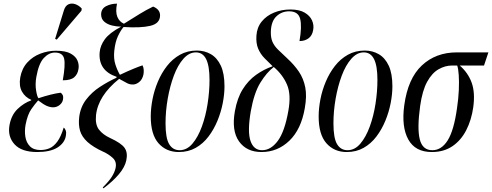

<svg xmlns="http://www.w3.org/2000/svg" viewBox="-20 -823 2696 1052"><path d="M184 10Q98 10 59.5 -32.5Q21 -75 32 -137Q42 -193 76.5 -226Q111 -259 151 -273V-276Q118 -290 100.5 -321Q83 -352 91 -399Q100 -448 129.5 -480.5Q159 -513 201 -529Q243 -545 287 -545Q340 -545 368 -529Q396 -513 405 -490Q414 -467 410 -445Q406 -417 387 -400Q368 -383 324 -383Q339 -467 331.5 -501Q324 -535 281 -535Q248 -535 220 -505Q192 -475 179 -401Q172 -361 178 -326Q184 -291 191 -285Q264 -309 312 -315Q318 -312 323 -303Q328 -294 325 -277Q322 -260 306.5 -247.5Q291 -235 271 -235Q255 -235 237 -242.5Q219 -250 189 -273Q173 -255 152 -225.5Q131 -196 120 -139Q114 -105 119 -73.5Q124 -42 144 -21.5Q164 -1 202 -1Q228 -1 251 -10.5Q274 -20 294 -47Q314 -74 329 -124Q337 -118 340.5 -107Q344 -96 341 -79Q334 -39 294.5 -14.5Q255 10 184 10ZM291 -606 282 -610 330 -766Q338 -792 355.5 -799.5Q373 -807 393 -800Q413 -793 428 -776L426 -764Z M547 209 543 204Q578 169 593 145Q608 121 613 99Q621 64 598.5 43Q576 22 547 9Q490 -17 459 -45.5Q428 -74 418.5 -107Q409 -140 414 -182Q421 -237 452 -277.5Q483 -318 527.5 -347Q572 -376 618 -397L619 -402Q518 -436 526 -536Q529 -573 554.5 -608Q580 -643 644 -677Q621 -677 595 -683Q569 -689 551.5 -704Q534 -719 534 -745Q535 -776 562 -789.5Q589 -803 621 -803Q612 -757 623 -730.5Q634 -704 659 -693Q712 -726 746 -747Q780 -768 819 -787Q858 -771 857 -737Q856 -694 803.5 -681.5Q751 -669 657 -675Q642 -658 626.5 -625.5Q611 -593 606 -543Q602 -502 612 -470.5Q622 -439 637 -413Q679 -433 712 -446.5Q745 -460 761 -465Q767 -453 767.5 -439.5Q768 -426 766 -415Q760 -387 742 -373Q724 -359 706 -360Q691 -360 677 -367Q663 -374 633 -391Q517 -298 506 -191Q501 -140 522.5 -112.5Q544 -85 583 -67Q644 -39 662.5 -13Q681 13 672 56Q664 93 631.5 131.5Q599 170 547 209Z M960 10Q891 10 848.5 -38Q806 -86 806 -185Q806 -229 815.5 -278.5Q825 -328 845 -375.5Q865 -423 895 -461.5Q925 -500 966 -523Q1007 -546 1059 -546Q1101 -546 1135.5 -526Q1170 -506 1190 -463Q1210 -420 1210 -350Q1210 -307 1200.5 -258Q1191 -209 1171.5 -161.5Q1152 -114 1122.5 -75Q1093 -36 1052.5 -13Q1012 10 960 10ZM964 0Q1004 0 1034.5 -36Q1065 -72 1086 -129.5Q1107 -187 1117.5 -254.5Q1128 -322 1128 -385Q1128 -462 1109.5 -499Q1091 -536 1053 -536Q1016 -536 985 -501Q954 -466 932.5 -408.5Q911 -351 899 -282.5Q887 -214 887 -147Q887 -66 907 -33Q927 0 964 0Z M1413 10Q1331 10 1289.5 -48.5Q1248 -107 1267 -214Q1280 -286 1310 -334Q1340 -382 1382.5 -412.5Q1425 -443 1474 -460Q1451 -482 1429 -504.5Q1407 -527 1394.5 -556.5Q1382 -586 1385 -628Q1388 -673 1414 -705Q1440 -737 1481.5 -754Q1523 -771 1571 -771Q1620 -771 1649 -754Q1678 -737 1689.5 -711.5Q1701 -686 1696 -659Q1691 -628 1670.5 -613Q1650 -598 1621 -598Q1635 -679 1624.5 -720Q1614 -761 1564 -761Q1524 -761 1495 -734Q1466 -707 1464 -651Q1463 -616 1473 -593.5Q1483 -571 1503.5 -551Q1524 -531 1555 -502Q1592 -468 1617.5 -430.5Q1643 -393 1652.5 -345Q1662 -297 1650 -230Q1630 -114 1565.5 -52Q1501 10 1413 10ZM1416 0Q1464 0 1502 -51Q1540 -102 1560 -216Q1576 -305 1552.5 -359.5Q1529 -414 1480 -456Q1441 -426 1406.5 -370Q1372 -314 1354 -213Q1335 -102 1352.5 -51Q1370 0 1416 0Z M1880 10Q1811 10 1768.5 -38Q1726 -86 1726 -185Q1726 -229 1735.5 -278.5Q1745 -328 1765 -375.5Q1785 -423 1815 -461.5Q1845 -500 1886 -523Q1927 -546 1979 -546Q2021 -546 2055.5 -526Q2090 -506 2110 -463Q2130 -420 2130 -350Q2130 -307 2120.5 -258Q2111 -209 2091.5 -161.5Q2072 -114 2042.5 -75Q2013 -36 1972.5 -13Q1932 10 1880 10ZM1884 0Q1924 0 1954.5 -36Q1985 -72 2006 -129.5Q2027 -187 2037.5 -254.5Q2048 -322 2048 -385Q2048 -462 2029.5 -499Q2011 -536 1973 -536Q1936 -536 1905 -501Q1874 -466 1852.5 -408.5Q1831 -351 1819 -282.5Q1807 -214 1807 -147Q1807 -66 1827 -33Q1847 0 1884 0Z M2346 10Q2255 10 2217 -59Q2179 -128 2195 -246Q2215 -393 2291.5 -464.5Q2368 -536 2483 -536H2656L2632 -464H2499Q2545 -424 2564.5 -369.5Q2584 -315 2573 -235Q2563 -165 2534.5 -109.5Q2506 -54 2459 -22Q2412 10 2346 10ZM2349 0Q2399 0 2433 -54Q2467 -108 2484 -230Q2492 -283 2494 -330Q2496 -377 2493.5 -412.5Q2491 -448 2485 -464H2457Q2419 -464 2383 -443.5Q2347 -423 2320.5 -375Q2294 -327 2282 -242Q2265 -119 2280 -59.5Q2295 0 2349 0Z"/></svg>

Font: Noto Serif Display ExtraCondensed
Style: Italic
Weight: 400
Width: 2
Italic angle: -12°
Designer: Monotype Design Team
Foundry: Monotype Imaging Inc.
Version: Version 2.009